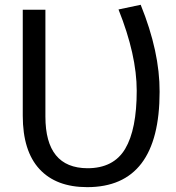

<svg xmlns="http://www.w3.org/2000/svg" viewBox="-20 -772 737 803"><path d="M344.7 10.7Q214.8 10.7 145 -64.9Q75.2 -140.6 75.2 -288.1V-731.4H169.9V-284.2Q169.9 -69.3 345.7 -68.4Q455.1 -68.4 503.4 -149.4Q551.8 -230.5 551.8 -392.6Q551.8 -542 475.6 -732.4L568.4 -752Q648.4 -554.7 647.5 -387.7Q647.5 10.7 344.7 10.7Z"/></svg>

Font: irohakakuC Regular
Style: Regular
Weight: 400
Designer: [Source Han Sans]
Ryoko NISHIZUKA Ë•øÂ°öÊ∂ºÂ≠ê (kana & ideographs); Paul D. Hunt (Latin, Greek & Cyrillic); Wenlong ZHAN
Version: Version 1.001.20160904